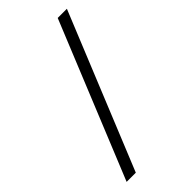

<svg xmlns="http://www.w3.org/2000/svg" viewBox="-286 -829 1109 1109"><g transform="rotate(-45 269.0 -274.5)"><path d="M43 201 431 -750H506L118 201Z"/></g></svg>

Font: Teachers
Style: Regular
Weight: 400
Designer: Alfredo Marco Pradil, Chank Diesel
Version: Version 1.001